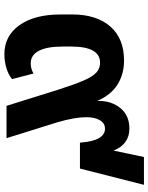

<svg xmlns="http://www.w3.org/2000/svg" viewBox="82 -764 692 897"><g transform="rotate(90 428.5 -316.0)"><path d="M844 -642 768 -343H647Q642 -405 625.5 -432.5Q609 -460 582 -460Q556 -460 542 -436Q528 -412 528 -372Q528 -319 552 -237L626 0H475L400 -240Q374 -321 356 -362Q338 -403 319 -420Q300 -437 273 -437Q198 -437 198 -302V-261Q198 -189 218 -151Q238 -113 276 -113Q302 -113 324 -126L350 -26Q332 -10 300.5 0Q269 10 234 10Q148 10 98 -60.5Q48 -131 48 -253V-307Q48 -420 104 -484.5Q160 -549 263 -549Q327 -549 375.5 -518.5Q424 -488 452 -424V-432Q452 -491 486 -532.5Q520 -574 582 -574Q618 -574 644 -555Q670 -536 684 -500L714 -642Z"/></g></svg>

Font: FiraGOUPP
Style: Bold
Weight: 700
Designer: bBox Type
Foundry: bBox Type GmbH
Version: Version 1.001